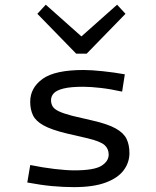

<svg xmlns="http://www.w3.org/2000/svg" viewBox="-20 -771 654 804"><path d="M522 -129.9Q522 -90.3 497.8 -57.9Q473.6 -25.5 422.4 -6.5Q371.2 12.6 289.9 12.6Q246 12.6 198.8 8.3Q151.7 4 94.3 -6.8L106.6 -80Q160.4 -69 209.7 -63.3Q259 -57.6 291.5 -57.6Q373.7 -57.6 404.4 -76.5Q435.1 -95.5 435.1 -123.9Q435.1 -147.8 418.1 -163.3Q401.1 -178.9 346 -192.1L259.4 -212.1Q195.2 -227.6 162.4 -245.9Q129.5 -264.2 118 -288.4Q106.5 -312.7 106.5 -344.9Q106.5 -402.9 158 -440.4Q209.5 -477.9 330.2 -477.9Q362.5 -477.9 410.5 -472.8Q458.4 -467.8 502.7 -459.8L491.4 -387.3Q443.8 -398 401.6 -402.8Q359.4 -407.7 328.7 -407.7Q275.7 -407.7 246.4 -400.4Q217 -393.1 205.4 -380.6Q193.7 -368 193.7 -351.5Q193.7 -337.1 200.3 -325.7Q206.9 -314.4 225.8 -305.2Q244.7 -296 281.9 -286.2L367.7 -266.2Q432 -251.5 465 -232.8Q498 -214.2 510 -189.3Q522 -164.4 522 -129.9ZM505.5 -713.2 343 -546.3H312.3L309.2 -608.1L470.3 -751.3ZM136.4 -713.2 171.7 -751.3 332.7 -608.1 329.7 -546.3H299Z"/></svg>

Font: Intel One Mono Light
Style: Regular
Weight: 300
Monospace: yes
Designer: Fred Shallcrass
Foundry: Frere-Jones Type LLC
Version: Version 1.004